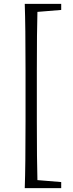

<svg xmlns="http://www.w3.org/2000/svg" viewBox="-20 -793 377 985"><path d="M111 -171V-430Q111 -659 107 -773H294V-742L172 -732Q169 -633 169 -430V-171Q169 31 172 131L294 141V172H107Q111 60 111 -171Z"/></svg>

Font: GL-CurulMinamoto Light
Style: Regular
Weight: 300
Designer: Eunice (kana); Ryoko NISHIZUKA 西塚涼子 (ideographs); Frank Grießhammer (Latin, Greek & Cyrillic); Wenlong ZHANG
Foundry: Gutenberg Labo; Adobe
Version: Version 1.002